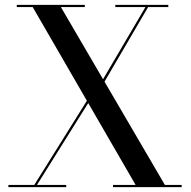

<svg xmlns="http://www.w3.org/2000/svg" viewBox="-20 -770 784 790"><path d="M14.5 -9H121L337.5 -355.5L114.5 -741H49V-750H329V-741H230.5L404 -444L578.5 -741H454.5V-750H672.5V-741H589.5L410 -434L658.5 -9H727.5V0H445V-9H538L343 -346L132 -9H252.5V0H14.5Z"/></svg>

Font: Bodoni* 24pt
Style: Regular
Weight: 400
Version: Version 2.3